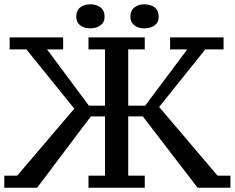

<svg xmlns="http://www.w3.org/2000/svg" viewBox="-20 -874 1093 894"><path d="M403 -332 153 0H0V-56H60Q134 -143 193 -212Q218 -241 241.5 -269Q265 -297 284 -319Q303 -341 314.5 -354.5Q326 -368 326 -368L103 -644H25V-700H274V-644H199L394 -382H469V-644H392V-700H654V-644H577V-382H656L852 -644H772V-700H1021V-644H936L721 -376L993 -56H1053V0H900L645 -332H577V-56H654V0H392V-56H469V-332ZM335 -796Q335 -825 353.5 -839.5Q372 -854 400 -854Q429 -854 448 -839.5Q467 -825 467 -796Q467 -770 448 -756Q429 -742 400 -742Q372 -742 353.5 -756Q335 -770 335 -796ZM587 -796Q587 -825 606 -839.5Q625 -854 652 -854Q681 -854 700 -839.5Q719 -825 719 -796Q719 -770 700 -756Q681 -742 652 -742Q625 -742 606 -756Q587 -770 587 -796Z"/></svg>

Font: PT Serif Caption
Style: Regular
Weight: 400
Designer: A.Korolkova, O.Umpeleva, V.Yefimov
Foundry: ParaType Ltd
Version: Version 1.000W OFL